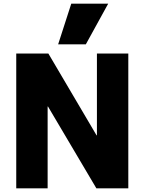

<svg xmlns="http://www.w3.org/2000/svg" viewBox="-20 -1020 783 1040"><path d="M68 0V-730H242L503 -287H505V-730H675V0H502L240 -443H238V0ZM445 -780H295L366 -1000H566Z"/></svg>

Font: M PLUS 2 ExtraBold
Style: Regular
Weight: 800
Version: Version 1.001